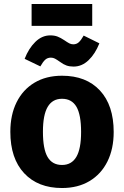

<svg xmlns="http://www.w3.org/2000/svg" viewBox="-20 -929 624 966"><path d="M552 -265Q552 -180 520.5 -116.5Q489 -53 430.5 -18Q372 17 292 17Q171 17 101.5 -57.5Q32 -132 32 -266Q32 -351 63.5 -414.5Q95 -478 153.5 -513Q212 -548 292 -548Q414 -548 483 -473.5Q552 -399 552 -265ZM196 -266Q196 -179 219.5 -139Q243 -99 292 -99Q340 -99 364 -139.5Q388 -180 388 -265Q388 -352 364.5 -392Q341 -432 292 -432Q244 -432 220 -391.5Q196 -351 196 -266ZM283 -617Q266 -629 256.5 -634Q247 -639 236 -639Q219 -639 207.5 -628.5Q196 -618 183 -595L104 -633Q124 -685 157.5 -718Q191 -751 233 -751Q254 -751 269.5 -745Q285 -739 303 -727Q319 -716 328.5 -711Q338 -706 349 -706Q365 -706 376.5 -716.5Q388 -727 401 -750L480 -711Q459 -658 425.5 -626Q392 -594 350 -594Q330 -594 314.5 -599.5Q299 -605 283 -617ZM139 -799V-909H444V-799Z"/></svg>

Font: Fira Sans BGR
Style: Bold
Weight: 700
Designer: bBox Type GmbH & Carrois Corporate GbR & Edenspiekermann AG
Foundry: bBox Type GmbH & Carrois Corporate GbR & Edenspiekermann AG
Version: Version 4.301